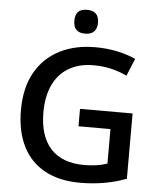

<svg xmlns="http://www.w3.org/2000/svg" viewBox="-61 -972 846 1034"><g transform="rotate(5 362.0 -455.5)"><path d="M59.6 -353Q59.6 -472.2 106 -555.7Q152.3 -639.2 238.3 -682.6Q319.8 -724.6 430.2 -724.6Q490.7 -724.6 546.6 -713.1Q602.5 -701.7 648.4 -680.7L609.4 -586.4Q525.4 -627 428.2 -627Q351.6 -627 295.9 -594.7Q240.2 -562.5 210.7 -500.5Q181.2 -438.5 181.2 -350.6Q181.2 -222.7 243.2 -155Q305.2 -87.4 424.3 -87.4Q495.6 -87.4 548.8 -106V-292.5H376V-386.7H660.2V-33.7Q604.5 -12.2 540.8 -1.2Q477.1 9.8 410.2 9.8Q298.3 9.8 219.7 -33Q141.1 -75.7 100.3 -157Q59.6 -238.3 59.6 -353ZM304.2 -856.9Q304.2 -889.6 319.6 -905.5Q335 -921.4 367.7 -921.4Q432.1 -921.4 432.1 -856.9Q432.1 -825.7 415.8 -809.1Q399.4 -792.5 367.7 -792.5Q304.2 -792.5 304.2 -856.9Z"/></g></svg>

Font: Viking Open Sans Light
Style: Bold
Weight: 600
Foundry: Ascender Corporation
Version: Version 2.001